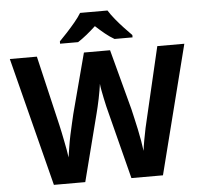

<svg xmlns="http://www.w3.org/2000/svg" viewBox="-60 -997 1117 1061"><g transform="rotate(-5 498.0 -467.0)"><path d="M982 -714 801 0H626L531 -372Q527 -386 522 -407.5Q517 -429 512 -453Q507 -477 503 -498.5Q499 -520 498 -534Q496 -520 492.5 -498.5Q489 -477 484 -453Q479 -429 474 -407.5Q469 -386 465 -371L370 0H196L14 -714H164L255 -326Q259 -309 264 -285Q269 -261 274 -235.5Q279 -210 283.5 -186Q288 -162 290 -144Q294 -170 299 -202Q304 -234 311 -267Q318 -300 325 -329.5Q332 -359 337 -381L425 -714H570L659 -380Q664 -358 671 -328Q678 -298 685 -265Q692 -232 697.5 -200Q703 -168 706 -144Q709 -169 715 -202.5Q721 -236 728 -269Q735 -302 741 -325L832 -714ZM575 -934Q589 -911 611.5 -883.5Q634 -856 658 -830.5Q682 -805 700 -787V-774H600Q574 -789 549 -809.5Q524 -830 498 -854Q472 -830 448 -810.5Q424 -791 398 -774H298V-787Q317 -806 340.5 -831.5Q364 -857 386.5 -884Q409 -911 423 -934Z"/></g></svg>

Font: Noto Sans Lao
Style: Bold
Weight: 700
Designer: Monotype Design Team
Foundry: Monotype Imaging Inc.
Version: Version 2.003